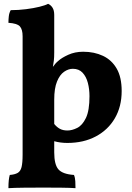

<svg xmlns="http://www.w3.org/2000/svg" viewBox="-20 -737 687 1002"><path d="M24 245Q24 199 31 176Q57 174 72 165.5Q87 157 92.5 135Q98 113 98 70V-548Q98 -583 84 -599Q70 -615 24 -618Q24 -635 26 -652.5Q28 -670 36 -684Q76 -684 115.5 -689Q155 -694 185.5 -701.5Q216 -709 231 -717Q245 -711 254 -697Q263 -683 263 -659V-464Q263 -437 261 -421Q259 -405 256 -388Q269 -407 284 -419Q301 -435 336 -451Q371 -467 414 -467Q472 -467 517.5 -445.5Q563 -424 589 -379Q615 -334 615 -262Q615 -181 579.5 -120Q544 -59 480 -25Q416 9 331 9Q296 9 263 0V58Q263 122 285 147Q307 172 366 176Q372 190 373 209Q374 228 374 245Q347 243 299.5 242.5Q252 242 208 242Q159 242 107 242.5Q55 243 24 245ZM263 -217V-90Q277 -73 293 -64.5Q309 -56 332 -56Q356 -56 383 -69.5Q410 -83 428.5 -121.5Q447 -160 447 -235Q447 -272 438.5 -304.5Q430 -337 411 -357.5Q392 -378 360 -378Q337 -378 314.5 -362.5Q292 -347 277.5 -311.5Q263 -276 263 -217Z"/></svg>

Font: Vollkorn ExtraBold
Style: Regular
Weight: 800
Designer: Friedrich Althausen
Foundry: Friedrich Althausen
Version: Version 5.000; ttfautohint (v1.8.3)